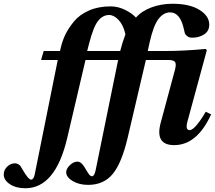

<svg xmlns="http://www.w3.org/2000/svg" viewBox="-114 -762 1146 1024"><path d="M-94 168Q-94 145 -76 127Q-58 109 -34 109Q-24 109 -15.5 114.5Q-7 120 -4.5 124Q-2 128 5 140Q37 196 52 196Q65 196 71 169L194 -442H105L119 -490H206L211 -511Q219 -545 234.5 -577.5Q250 -610 279.5 -646.5Q309 -683 359.5 -705.5Q410 -728 475 -728Q516 -728 554 -709Q592 -690 611 -668Q641 -703 693.5 -722.5Q746 -742 806 -742Q897 -742 949.5 -709.5Q1002 -677 1002 -631Q1002 -596 974.5 -578.5Q947 -561 912 -561Q894 -561 884 -569.5Q874 -578 872 -584Q870 -590 867 -605Q848 -696 793 -696Q758 -696 731 -660.5Q704 -625 684 -536L674 -490H768Q865 -490 983 -501L989 -494L886 -115Q873 -68 897 -68Q913 -68 937 -97.5Q961 -127 983 -166L1012 -152Q937 12 815 12Q711 12 743 -107L820 -393Q827 -422 819 -432Q811 -442 785 -442H664L567 -28Q535 108 487 166Q439 224 356 224Q308 224 273.5 203.5Q239 183 239 156Q239 138 258.5 119Q278 100 299 100Q319 100 337 130Q355 161 362 169.5Q369 178 377 178Q389 178 396 146L516 -442H342L245 -28Q182 242 21 242Q-28 242 -61 220.5Q-94 199 -94 168ZM351 -490H527Q539 -537 555 -579Q544 -628 519 -655Q494 -682 468 -682Q434 -682 409 -650.5Q384 -619 361 -529Z"/></svg>

Font: Lingua Franca
Style: Bold Italic
Weight: 700
Italic angle: -13°
Version: Version 1.19